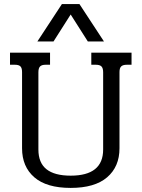

<svg xmlns="http://www.w3.org/2000/svg" viewBox="-20 -905 693 940"><path d="M283 -885H369L489 -702H410L326 -834L242 -702H163ZM88 -179V-552Q88 -572 80 -580Q72 -588 53 -588H29V-647H225V-588H203Q184 -588 176 -579.5Q168 -571 168 -551V-173Q168 -108 207.5 -76.5Q247 -45 326 -45Q485 -45 485 -173V-551Q485 -571 477 -579.5Q469 -588 449 -588H427V-647H624V-588H601Q582 -588 573.5 -580Q565 -572 565 -552V-179Q565 -89 504.5 -37Q444 15 326 15Q208 15 148 -37Q88 -89 88 -179Z"/></svg>

Font: Pridi Light
Style: Regular
Weight: 300
Version: Version 1.002